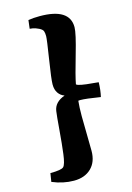

<svg xmlns="http://www.w3.org/2000/svg" viewBox="-141 -804 752 1097"><g transform="rotate(-15 235.5 -255.5)"><path d="M293 -121 296 85Q296 150 258 187Q220 224 156 224Q92 224 28 197L36 147Q102 147 115 133.5Q128 120 135.5 62Q143 4 149.5 -77.5Q156 -159 160 -186Q167 -238 229 -260Q206 -268 192.5 -288Q179 -308 179 -338.5Q179 -369 197 -482.5Q215 -596 215 -615Q215 -634 211 -645Q207 -656 188 -665.5Q169 -675 152 -678L135 -680L141 -730Q170 -735 208 -735Q385 -735 385 -623Q385 -587 350.5 -468.5Q316 -350 308 -305Q318 -293 407 -286L437 -283Q436 -236 427 -198Q341 -212 308 -212L297 -211Q293 -174 293 -121Z"/></g></svg>

Font: Oleo Script Swash Caps
Style: Bold
Weight: 700
Designer: Soytutype
Foundry: Soytutype
Version: Version 1.002